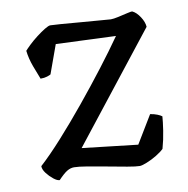

<svg xmlns="http://www.w3.org/2000/svg" viewBox="-63 -561 610 623"><g transform="rotate(-10 242.0 -250.0)"><path d="M85 0Q77 0 65 -9.5Q53 -19 43.5 -31.5Q34 -44 34 -55Q67 -85 108.5 -131Q150 -177 193.5 -230Q237 -283 276.5 -334.5Q316 -386 346 -429L149 -437L115 -343Q112 -341 103 -338Q94 -335 81 -335Q74 -352 64 -379Q54 -406 51 -432Q56 -438 68 -449.5Q80 -461 95 -472.5Q110 -484 123 -492Q136 -500 142 -500Q149 -500 176 -498Q203 -496 237.5 -493Q272 -490 300.5 -488Q329 -486 339 -485Q348 -485 364 -488.5Q380 -492 394.5 -495.5Q409 -499 412 -498Q425 -492 436.5 -474.5Q448 -457 449 -441L173 -90L356 -69L411 -160Q424 -158 434 -154Q444 -150 449 -146Q448 -130 443.5 -100Q439 -70 431 -42Q422 -33 405.5 -23Q389 -13 372.5 -6.5Q356 0 349 0Q337 0 308.5 -5Q280 -10 246 -16.5Q212 -23 182 -28Q152 -33 138 -33Q126 -33 114.5 -26Q103 -19 85 0Z"/></g></svg>

Font: Texturina Light
Style: Regular
Weight: 300
Designer: Guillermo Torres Carreño
Foundry: Omnibus-Type
Version: Version 1.002; ttfautohint (v1.8.3)